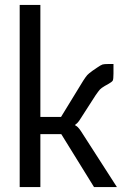

<svg xmlns="http://www.w3.org/2000/svg" viewBox="-20 -760 540 780"><path d="M60 0V-740H144V-285H228L318 -432Q329 -449 334.5 -455Q340 -461 355 -472L374 -485Q390 -496 396.5 -498Q403 -500 421 -500H441V-461Q441 -438 438 -432.5Q435 -427 417 -417L406 -411Q391 -402 386 -396.5Q381 -391 369 -374L304 -273Q295 -259 286 -254V-250Q295 -248 309 -227L455 0H362L229 -215H144V0Z"/></svg>

Font: Electrolize
Style: Regular
Weight: 400
Designer: Valery Zaveryaev
Foundry: Cyreal (www.cyreal.org)
Version: Version 1.002